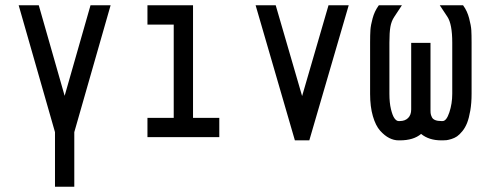

<svg xmlns="http://www.w3.org/2000/svg" viewBox="-20 -520 1841 728"><path d="M188.5 188V-19L50.8 -500H127L225.1 -156.7L323.2 -500H399.4L261.7 -19V188Z M539.1 -500H711.9V-73.2H811.5V0H539.1V-73.2H638.7V-426.8H539.1Z M1098.1 12.2 949.2 -500H1025.4L1125.5 -155.8L1225.6 -500H1302.2L1152.8 12.2Z M1491.2 12.2Q1473.6 12.2 1456.1 3.4Q1438.5 -5.4 1421.4 -24.4Q1404.3 -43.5 1393.8 -79.6Q1383.3 -115.7 1383.3 -164.1V-358.4Q1383.3 -388.7 1384.5 -406.5Q1385.7 -424.3 1392.8 -450.4Q1399.9 -476.6 1414.1 -496.6L1416.5 -500H1503.9L1474.6 -455.6Q1463.9 -439.5 1460.2 -418Q1456.5 -396.5 1456.5 -358.4V-164.1Q1456.5 -130.4 1462.4 -106Q1468.3 -81.5 1475.8 -71.3Q1483.4 -61 1491.2 -61H1496.1Q1515.6 -61 1527.3 -72.5Q1539.1 -84 1539.1 -105V-357.4H1612.3V-101.1Q1612.3 -92.8 1613.3 -87.6Q1614.3 -82.5 1617.7 -75.4Q1621.1 -68.4 1630.1 -64.7Q1639.2 -61 1653.3 -61H1658.2Q1672.9 -61 1683.8 -94Q1694.8 -127 1694.8 -164.6V-358.4Q1694.8 -428.7 1676.3 -456.5L1647.5 -500H1735.8L1736.8 -498.5Q1751.5 -478.5 1758.8 -450.7Q1766.1 -422.9 1767.1 -405.3Q1768.1 -387.7 1768.1 -358.4V-164.6Q1768.1 -128.9 1763.2 -100.6Q1758.3 -72.3 1751.2 -54.2Q1744.1 -36.1 1733.2 -22.7Q1722.2 -9.3 1712.9 -2.9Q1703.6 3.4 1691.7 7.1Q1679.7 10.7 1672.9 11.5Q1666 12.2 1658.2 12.2H1653.3Q1606.4 12.2 1576.7 -12.2Q1547.9 12.2 1496.1 12.2Z"/></svg>

Font: Anka/Coder Narrow
Style: Regular
Weight: 400
Width: 3
Monospace: yes
Version: Version 001.100